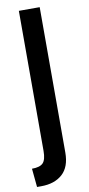

<svg xmlns="http://www.w3.org/2000/svg" viewBox="-99 -738 439 948"><g transform="rotate(-10 120.5 -264.0)"><path d="M6.5 172 -2.5 79Q37 79 53 62.8Q69 46.5 69 2V-700H173.5V28.5Q173.5 101 134 136.5Q94.5 172 27.5 172Z"/></g></svg>

Font: Cabin Condensed Medium
Style: Regular
Weight: 500
Width: 3
Designer: Pablo Impallari
Foundry: Pablo Impallari. http://www.impallari.com Igino Marini. http://www.ikern.com
Version: Version 3.001; ttfautohint (v1.8.3)